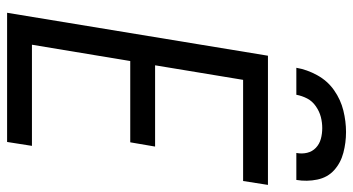

<svg xmlns="http://www.w3.org/2000/svg" viewBox="-247 -748 995 541"><g transform="rotate(90 250.5 -477.5)"><path d="M16 0 137 -735H501L490 -665H205L164 -417H393L381 -347H152L106 -70H391L380 0ZM171 -815Q176 -845 192 -874Q208 -903 234.5 -921.5Q261 -940 291.5 -947.5Q322 -955 352 -955Q382 -955 410.5 -947.5Q439 -940 459.5 -921.5Q480 -903 486 -874Q492 -845 487 -815H411Q414 -831 410.5 -845.5Q407 -860 396.5 -870Q386 -880 371.5 -884Q357 -888 341 -888Q325 -888 309.5 -884Q294 -880 279.5 -870Q265 -860 257.5 -845.5Q250 -831 247 -815Z"/></g></svg>

Font: Iosevka Curly
Style: Italic
Weight: 400
Italic angle: -9°
Monospace: yes
Designer: Belleve Invis
Foundry: Belleve Invis
Version: Version 22.1.2; ttfautohint (v1.8.4)